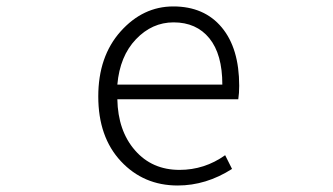

<svg xmlns="http://www.w3.org/2000/svg" viewBox="-20 -567 1040 600"><path d="M535.2 12.7Q428.7 12.7 357.9 -63Q287.1 -138.7 287.1 -265.6Q287.1 -390.6 356.9 -468.8Q426.8 -546.9 521.5 -546.9Q618.2 -546.9 672.9 -481.4Q727.5 -416 727.5 -298.8Q727.5 -275.4 724.6 -256.8H346.7Q348.6 -158.2 401.9 -97.2Q455.1 -36.1 541 -36.1Q619.1 -36.1 683.6 -82L705.1 -39.1Q624 12.7 535.2 12.7ZM346.7 -302.7H674.8Q674.8 -397.5 634.3 -447.3Q593.8 -497.1 522.5 -497.1Q455.1 -497.1 404.8 -444.3Q354.5 -391.6 346.7 -302.7Z"/></svg>

Font: Gen Shin Gothic Monospace Light
Style: Regular
Weight: 300
Designer: [Source Han Sans]
Ryoko NISHIZUKA  (kana & ideographs); Paul D. Hunt (Latin, Greek & Cyrillic); Wenlong ZHANG  (bopomofo
Version: Version 1.002.20150607